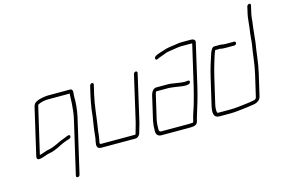

<svg xmlns="http://www.w3.org/2000/svg" viewBox="-107 -967 2032 1365"><g transform="rotate(-15 909.5 -284.5)"><path d="M329 139 421 -259C434 -317 437 -368 436 -416C439 -438 443 -463 420 -463H254C241 -463 231 -460 221 -459C202 -456 181 -450 166 -441C151 -432 148 -421 143 -401L65 -64C62 -53 68 -41 81 -42C100 -42 125 -53 140 -58C159 -64 182 -66 201 -74C221 -82 237 -89 255 -99C270 -106 285 -113 300 -118C314 -123 338 -125 337 -143C335 -162 308 -146 297 -142C274 -134 248 -123 227 -112C208 -105 191 -95 169 -91C148 -88 136 -82 117 -76L97 -70H93L170 -401C171 -407 172 -412 174 -416C174 -417 176 -418 177 -419C196 -429 223 -436 248 -436H411C411 -433 411 -431 410 -428C408 -407 409 -381 407 -360C404 -329 402 -294 394 -259L302 139C300 147 305 153 313 153C321 153 327 147 329 139Z M566 -454 550 -386C543 -354 537 -320 532 -288C529 -270 527 -235 523 -216C520 -197 517 -176 514 -157C508 -122 509 -93 500 -56C494 -28 498 -6 527 -6H779C796 -6 812 -21 816 -39C822 -65 832 -89 838 -117L915 -452C917 -460 913 -466 905 -466C897 -466 890 -460 888 -452L811 -117C805 -90 795 -64 789 -39C789 -37 787 -35 786 -33H534C522 -33 524 -43 527 -56C536 -95 535 -122 542 -159C554 -233 559 -308 577 -386L593 -454C595 -461 590 -467 583 -467C576 -467 568 -461 566 -454Z M974 -274 934 -101C932 -94 931 -88 931 -82L928 -62C926 -50 928 -33 926 -22C926 0 936 19 963 19H1173C1197 19 1226 17 1232 -8C1235 -15 1236 -22 1237 -27C1238 -32 1240 -39 1243 -47C1263 -110 1285 -183 1301 -252L1371 -556C1375 -573 1361 -583 1343 -583H1273C1266 -583 1259 -583 1253 -582C1214 -574 1171 -574 1137 -560C1116 -553 1053 -540 1062 -516C1068 -499 1089 -519 1101 -521C1114 -526 1130 -530 1142 -536C1153 -541 1169 -543 1181 -545C1208 -548 1238 -556 1266 -556H1336C1339 -556 1342 -555 1344 -554L1274 -252C1266 -217 1254 -176 1245 -142C1233 -99 1219 -68 1210 -27C1209 -22 1208 -17 1205 -10C1200 -9 1196 -9 1193 -9C1189 -8 1184 -8 1179 -8H969C957 -8 954 -18 954 -28C954 -50 955 -75 961 -101L1001 -274C1003 -281 1005 -288 1010 -292H1095C1101 -292 1107 -292 1112 -291L1132 -289C1139 -288 1145 -287 1153 -286C1175 -284 1194 -278 1217 -278C1234 -278 1257 -279 1258 -296C1259 -313 1239 -305 1223 -305C1194 -305 1168 -312 1141 -315L1122 -318C1115 -319 1109 -319 1102 -319H1016C996 -319 979 -296 974 -274Z M1635 -490H1572C1553 -490 1538 -496 1521 -494H1492C1473 -494 1465 -473 1457 -454C1438 -397 1421 -344 1407 -282L1363 -93C1352 -45 1351 -4 1399 -4H1479C1514 -4 1543 -9 1576 -12C1601 -14 1625 -19 1649 -22C1676 -25 1703 -39 1709 -67L1746 -226C1764 -303 1768 -374 1781 -447C1787 -494 1790 -543 1797 -589C1800 -612 1800 -628 1805 -651L1818 -708C1820 -716 1817 -722 1809 -722C1801 -722 1793 -716 1791 -708L1778 -651C1774 -635 1774 -622 1772 -608C1768 -583 1769 -570 1765 -546C1759 -511 1758 -480 1754 -445C1741 -373 1737 -303 1719 -226L1682 -67C1681 -62 1673 -53 1668 -52C1646 -47 1622 -43 1600 -41C1562 -37 1525 -31 1485 -31H1405C1399 -31 1390 -31 1388 -34C1384 -50 1385 -70 1390 -93L1434 -282C1444 -324 1453 -358 1465 -396C1473 -421 1480 -446 1490 -467H1517C1520 -468 1523 -468 1526 -467C1535 -464 1553 -463 1566 -463H1629C1637 -463 1644 -468 1646 -476C1648 -484 1643 -490 1635 -490Z"/></g></svg>

Font: Electronic
Style: LtIt
Weight: 300
Version: Version 1.011